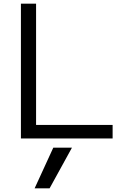

<svg xmlns="http://www.w3.org/2000/svg" viewBox="-20 -750 674 1040"><path d="M248.7 270H167.6L268.6 50H369.7ZM93.3 0V-730H175.4V-73.4H590V0Z"/></svg>

Font: M PLUS 2 Thin
Style: Regular
Weight: 100
Designer: Coji Morishita
Foundry: UNDERFOREST DESIGN
Version: Version 1.001